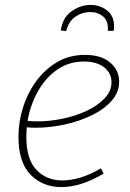

<svg xmlns="http://www.w3.org/2000/svg" viewBox="-20 -753 530 780"><path d="M229 7Q154 7 104.5 -43Q55 -93 55 -197Q55 -259 74 -318Q93 -377 128.5 -425Q164 -473 213.5 -501.5Q263 -530 325 -530Q391 -530 427.5 -499Q464 -468 464 -421Q464 -378 433.5 -343.5Q403 -309 352.5 -284.5Q302 -260 242 -247Q182 -234 124 -234Q114 -234 105.5 -234.5Q97 -235 89 -236Q87 -216 87 -197Q87 -106 128 -63Q169 -20 233 -20Q306 -20 390 -69L401 -48Q310 7 229 7ZM321 -503Q259 -503 211.5 -469.5Q164 -436 133.5 -381Q103 -326 92 -262Q112 -260 133 -260Q183 -260 235.5 -271Q288 -282 332.5 -303Q377 -324 405 -353.5Q433 -383 433 -419Q433 -456 403 -479.5Q373 -503 321 -503ZM348 -733Q390 -733 419.5 -706.5Q449 -680 442 -628H418Q421 -667 399.5 -685.5Q378 -704 347 -704Q313 -704 285.5 -684.5Q258 -665 249 -627L227 -629Q234 -681 270.5 -707Q307 -733 348 -733Z"/></svg>

Font: Bitter ExtraLight
Style: Italic
Weight: 200
Italic angle: -9°
Designer: Sol Matas, and Bitter project Authors
Foundry: Sol Matas
Version: Version 2.001